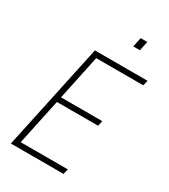

<svg xmlns="http://www.w3.org/2000/svg" viewBox="-211 -976 949 1077"><g transform="rotate(30 263.5 -438.0)"><path d="M39 0 186 -688H527L519 -654H214L153 -365H420L413 -331H146L83 -34H388L380 0ZM361 -815 374 -876H417L404 -815Z"/></g></svg>

Font: Saira SemiCondensed Thin
Style: Italic
Weight: 250
Width: 4
Italic angle: -12°
Designer: Hector Gatti with collaboration of the Omnibus-Type team
Foundry: Omnibus-Type
Version: Version 1.101